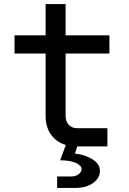

<svg xmlns="http://www.w3.org/2000/svg" viewBox="-20 -725 640 951"><path d="M263 206V149H334Q356 149 370 137.5Q384 126 384 113Q384 95 356 82Q328 69 278 69L306 -7Q259 -21 232.5 -58.5Q206 -96 206 -150V-460H52V-550H206V-705H305V-550H522V-460H305V-151Q305 -124 320.5 -107Q336 -90 362 -90H512V0H363L351 36Q378 38 406.5 48.5Q435 59 455 77Q475 95 475 122Q475 157 441 181.5Q407 206 352 206Z"/></svg>

Font: Tiny Medium
Style: Regular
Weight: 500
Monospace: yes
Designer: Philipp Nurullin, Konstantin Bulenkov
Foundry: JetBrains
Version: Version 2.251; ttfautohint (v1.8.4.7-5d5b)